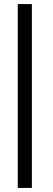

<svg xmlns="http://www.w3.org/2000/svg" viewBox="-20 -714 260 950"><path d="M67.9 215.8V-693.8H137.7V215.8Z"/></svg>

Font: Tinos
Style: Bold Italic
Weight: 700
Italic angle: -16.333°
Designer: Steve Matteson
Foundry: Monotype Imaging Inc.
Version: Version 1.23